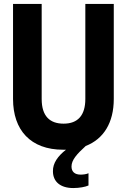

<svg xmlns="http://www.w3.org/2000/svg" viewBox="-20 -749 642 972"><path d="M300 9C305 9 310 9 314 9C273 41 247 77 248 118C248 171 286 203 351 203C382 203 413 197 428 190V128C417 133 402 135 388 135C358 135 342 120 342 94C342 61 369 31 414 -10C504 -45 556 -127 556 -248V-729H412V-248C412 -166 375 -123 302 -123C233 -123 191 -160 191 -248V-729H46V-248C46 -91 134 9 300 9Z"/></svg>

Font: Mona Sans SemiCondensed
Style: Bold
Weight: 700
Width: 4
Designer: Deni Anggara
Foundry: GitHub
Version: Version 2.000